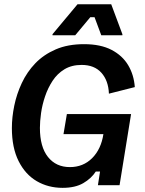

<svg xmlns="http://www.w3.org/2000/svg" viewBox="-20 -870 682 902"><path d="M274.2 12.5Q206.7 12.5 152.9 -18.8Q99.2 -50 67.5 -112.9Q35.8 -175.8 35.8 -268.3Q35.8 -319.2 47.1 -373.8Q58.3 -428.3 82.5 -480Q106.7 -531.7 145.8 -572.5Q185 -613.3 241.7 -637.9Q298.3 -662.5 375 -662.5Q452.5 -662.5 503.8 -635.8Q555 -609.2 582.1 -563.8Q609.2 -518.3 613.3 -460.8L491.7 -430Q489.2 -491.7 456.2 -528.3Q423.3 -565 363.3 -565Q316.7 -565 282.9 -544.6Q249.2 -524.2 227.1 -490.4Q205 -456.7 191.7 -417.1Q178.3 -377.5 172.9 -338.8Q167.5 -300 167.5 -269.2Q167.5 -180 205.4 -132.5Q243.3 -85 308.3 -85Q370.8 -85 412.9 -127.1Q455 -169.2 465.8 -240H278.3L294.2 -334.2H595.8L541.7 0H440L450 -64.2H430Q409.2 -31.7 371.2 -9.6Q333.3 12.5 274.2 12.5ZM226.7 -704.2V-709.2L344.2 -850H502.5L555 -709.2V-704.2H455.8L424.2 -789.2H404.2L333.3 -704.2Z"/></svg>

Font: Familjen Grotesk SemiBold
Style: Italic
Weight: 600
Italic angle: -9.46201°
Designer: Anders Wikstroem, Jonas Baeckman, Matilda Gysing, Kristian Moeller
Foundry: Familjen STHLM AB
Version: Version 2.002